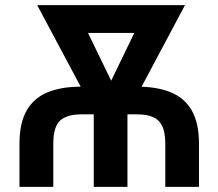

<svg xmlns="http://www.w3.org/2000/svg" viewBox="-20 -731 854 751"><path d="M188.5 0H56.2V-168.5Q56.2 -250.5 84.7 -299.6Q113.3 -348.6 167.2 -370.4Q221.2 -392.1 297.4 -392.1H516.6Q592.8 -392.1 647 -370.4Q701.2 -348.6 729.7 -299.6Q758.3 -250.5 758.3 -168.5V0H626.5V-168.5Q626.5 -213.4 614.3 -238.3Q602.1 -263.2 577.9 -273.4Q553.7 -283.7 516.6 -283.7H297.4Q242.7 -283.7 215.6 -259.8Q188.5 -235.8 188.5 -168.5ZM587.9 -710.9V-602.1H245.6V-710.9ZM379.9 -343.3 558.1 -710.9H703.6L473.1 -277.8H398.9ZM271.5 -710.9 451.7 -339.4 430.7 -277.8H356.4L125.5 -710.9ZM478.5 -372.6V0H346.7V-372.6Z"/></svg>

Font: Roboto SemiCondensed SemiBold
Style: Regular
Weight: 600
Width: 4
Designer: Christian Robertson
Foundry: Google
Version: Version 3.009; 2024